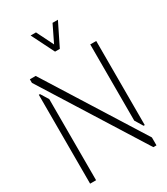

<svg xmlns="http://www.w3.org/2000/svg" viewBox="-217 -993 950 1089"><g transform="rotate(-30 258.5 -448.0)"><path d="M168.9 -896.5H204.1L258.8 -786.1L312.5 -896.5H347.7L274.4 -748H243.2ZM41 0V-582H48.8L80.1 -531.2V0ZM41 -660.2V-683.6H79.1L475.6 -51.8V0H455.1ZM436.5 -184.6V-683.6H475.6V-132.8H467.8Z"/></g></svg>

Font: Post No Bills Colombo Light
Style: Regular
Weight: 300
Designer: Kosala Senevirathne, Siva Puranthara, Lasantha Premarathna, Tharique Azeez
Foundry: Mooniak
Version: Version 1.220 ; ttfautohint (v1.6)